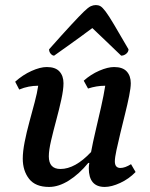

<svg xmlns="http://www.w3.org/2000/svg" viewBox="-20 -727 591 759"><path d="M174 12Q120 12 95 -20Q70 -52 70 -100Q70 -128 77.5 -166Q85 -204 96 -244.5Q107 -285 117 -322.5Q127 -360 131 -388H129Q112 -388 93.5 -384.5Q75 -381 56 -373L40 -404Q70 -431 104.5 -446.5Q139 -462 165 -462Q199 -462 215 -444.5Q231 -427 231 -398Q231 -373 222.5 -334Q214 -295 202.5 -252.5Q191 -210 182 -171.5Q173 -133 173 -109Q173 -59 219 -59Q277 -59 340 -126Q347 -164 358 -210.5Q369 -257 379.5 -303.5Q390 -350 396 -388H394Q362 -388 328 -377L311 -408Q339 -433 372.5 -447.5Q406 -462 431 -462Q465 -462 481 -444.5Q497 -427 497 -398Q497 -380 490.5 -347.5Q484 -315 474.5 -277Q465 -239 456 -201.5Q447 -164 440.5 -134Q434 -104 434 -89Q434 -63 456 -63Q474 -63 498 -78L516 -47Q490 -20 455.5 -4Q421 12 394 12Q331 12 331 -62Q331 -71 333 -83H329Q293 -39 252.5 -13.5Q212 12 174 12ZM359 -707Q369 -707 377 -702.5Q385 -698 397.5 -681.5Q410 -665 431 -629.5Q452 -594 488 -532Q488 -522 479 -514.5Q470 -507 459 -507Q414 -550 386 -577Q358 -604 345 -616Q333 -607 322.5 -599.5Q312 -592 297.5 -581Q283 -570 258.5 -553Q234 -536 194 -507Q187 -507 180.5 -514.5Q174 -522 174 -532Q229 -594 262 -629.5Q295 -665 312 -681.5Q329 -698 339 -702.5Q349 -707 359 -707Z"/></svg>

Font: Petrona SemiBold
Style: Italic
Weight: 600
Italic angle: -9°
Designer: Ringo R. Seeber
Foundry: Ringo R. Seeber
Version: Version 2.001; ttfautohint (v1.8.3)